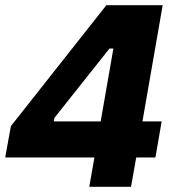

<svg xmlns="http://www.w3.org/2000/svg" viewBox="-34 -720 666 740"><path d="M471 0 491 -113H565L589 -252H515L593 -700H376L8 -234L-14 -113H330L310 0ZM173 -252 176 -266 388 -533H403L354 -252Z"/></svg>

Font: Fixel Display ExtraBold
Style: Italic
Weight: 800
Italic angle: -10°
Designer: AlfaBravo + MacPaw
Foundry: Kyrylo Tkachov, Marchela Mozhyna, Serhii Makarenko, Maria Weinstein, Zakhar Kryvoshyya
Version: Version 1.210;Glyphs 3.2 (3217)